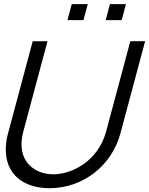

<svg xmlns="http://www.w3.org/2000/svg" viewBox="-20 -926 746 960"><path d="M317.4 -825.5H397.4L418.8 -905.5H338.8ZM508.4 -825.5H588.4L609.8 -905.5H529.8ZM227.7 15C392.2 15 538 -94.5 582.4 -260L705.6 -720H631.6L510.9 -269.5C470.8 -120 339.8 -54.5 246.3 -54.5C168.6 -54.5 87.6 -100.4 87.6 -204.1C87.6 -223.8 90.5 -245.6 96.9 -269.5L217.6 -720L143.5 -719.5L20.4 -260C12.5 -230.8 8.8 -203.4 8.8 -178C8.8 -58.8 92 15 227.7 15Z"/></svg>

Font: Manrope
Style: RegularItalic
Weight: 400
Italic angle: -15°
Designer: Mikhail Sharanda
Foundry: Mikhail Sharanda
Version: Version 4.502;hotconv 1.0.109;makeotfexe 2.5.65596